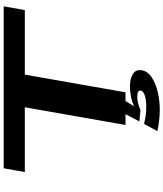

<svg xmlns="http://www.w3.org/2000/svg" viewBox="59 -774 905 1064"><g transform="rotate(-90 512.0 -242.5)"><path d="M351 0 449 -558H90L111 -675H1008.5L987.5 -558H630L532 0ZM436.5 190Q406 190 376.2 186.5Q346.5 183 317 176.5L357 102.5Q374.5 107.5 398.8 111.2Q423 115 452.5 115Q492 115 515.5 106.5Q539 98 541.5 84.5Q545 65 504.5 65Q486.5 65 466.5 71Q446.5 77 433.5 83L370.5 77L411 0H483.5L454.5 48Q474 37.5 504 31Q534 24.5 563 24.5Q607.5 24.5 633.5 41Q659.5 57.5 654 90Q648.5 123.5 614.2 145.8Q580 168 532 179Q484 190 436.5 190Z"/></g></svg>

Font: Anybody UltraExpanded SemiBold
Style: Italic
Weight: 600
Width: 9
Italic angle: -10°
Designer: Tyler Finck
Foundry: Etcetera Type Company
Version: Version 1.010; ttfautohint (v1.8.3) -l 8 -r 50 -G 200 -x 14 